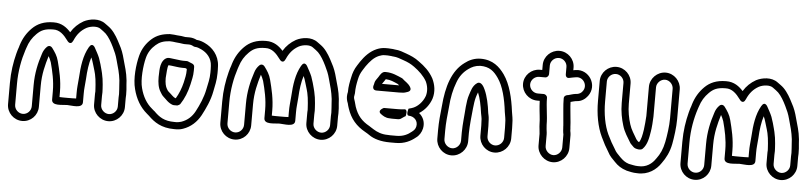

<svg xmlns="http://www.w3.org/2000/svg" viewBox="-47 -956 5693 1346"><g transform="rotate(5 2800.0 -283.0)"><path d="M677 -124C677 -131 677 -139 676 -147L674 -177C672 -204 668 -232 662 -257L656 -281C653 -295 640 -340 632 -361C621 -388 609 -407 598 -428C598 -428 578 -471 554 -429C519 -368 509 -294 504 -209C500 -156 497 -145 497 -102V-64C482 -63 464 -63 438 -63C413 -63 393 -63 380 -64V-100C380 -180 362 -252 346 -314C337 -350 319 -376 299 -403C293 -411 277 -422 261 -406C247 -392 236 -374 230 -352C209 -289 192 -217 192 -131V17C192 49 166 76 134 76C102 76 75 49 75 17V-131C75 -221 91 -303 113 -370L118 -385C132 -430 151 -460 180 -489C208 -517 236 -532 294 -532C341 -534 372 -501 400 -463C400 -463 424 -425 443 -468C462 -512 488 -542 526 -563C557 -579 603 -582 624 -566C639 -555 656 -543 664 -535C686 -513 705 -480 722 -445C736 -416 747 -393 757 -354C771 -304 782 -268 788 -217L790 -187C791 -167 794 -141 794 -121C793 -112 793 -104 793 -97V-33C793 -2 766 25 735 25C704 25 676 -2 676 -33V-97C676 -106 677 -115 677 -124ZM279 -343C286 -331 292 -318 298 -301C314 -241 330 -173 330 -100V-42C330 5 406 -13 438 -13C470 -13 547 5 547 -42V-102C547 -142 550 -148 554 -205C557 -265 564 -317 578 -360C589 -338 598 -298 608 -268L614 -245C619 -224 622 -198 624 -173L626 -143C627 -135 627 -131 627 -125C626 -117 626 -106 626 -97V-33C626 26 676 75 735 75C794 75 843 26 843 -33V-97C843 -103 844 -112 844 -120C844 -143 843 -168 840 -191L838 -221C832 -279 818 -318 805 -366C795 -405 784 -436 766 -468C749 -502 728 -541 699 -570C685 -584 667 -595 654 -605C609 -639 543 -628 502 -607C465 -586 437 -559 415 -523C388 -553 351 -583 294 -582C227 -582 180 -561 144 -525C110 -491 86 -452 70 -401L66 -387C62 -377 57 -360 52 -341C36 -279 25 -210 25 -131V17C25 77 74 126 134 126C194 126 242 77 242 17V-131C242 -215 260 -280 279 -343Z M1094 -395C1054 -362 1063 -296 1060 -266V-263C1060 -226 1065 -189 1083 -161C1089 -152 1095 -139 1107 -129C1123 -116 1142 -89 1176 -78C1179 -77 1182 -77 1184 -77H1208C1218 -80 1225 -85 1228 -89C1255 -129 1275 -179 1287 -232C1293 -263 1302 -290 1302 -330V-356C1302 -380 1275 -381 1259 -390C1255 -392 1251 -393 1247 -393H1221C1201 -393 1175 -399 1148 -401C1136 -402 1130 -404 1121 -404H1120C1109 -404 1101 -400 1094 -395ZM1252 -338V-330C1252 -297 1246 -274 1239 -242C1229 -200 1213 -160 1193 -127H1189C1174 -133 1161 -150 1139 -168C1135 -171 1132 -175 1125 -187C1116 -202 1110 -226 1110 -262C1113 -297 1114 -340 1122 -353C1128 -352 1136 -352 1144 -351C1166 -349 1193 -343 1221 -343H1241C1243 -342 1248 -340 1252 -338ZM1115 -521C1136 -521 1141 -519 1159 -517C1176 -516 1197 -513 1210 -511C1215 -510 1216 -510 1221 -510H1251C1262 -510 1273 -507 1283 -501C1287 -499 1292 -497 1296 -497C1310 -497 1326 -491 1340 -484C1381 -465 1416 -428 1418 -374C1419 -366 1419 -359 1419 -350V-326C1419 -284 1409 -247 1401 -208C1390 -151 1365 -95 1340 -48C1319 -9 1289 19 1246 34C1234 38 1219 41 1199 40C1124 40 1090 15 1051 -24L1049 -25L1033 -39C994 -71 966 -118 951 -177C935 -235 945 -334 959 -389C969 -430 991 -461 1019 -485C1044 -507 1071 -518 1115 -521ZM1114 -571H1112C1059 -567 1020 -553 986 -523C952 -493 924 -452 911 -401C895 -340 883 -237 903 -165C920 -98 952 -42 1001 -1L1016 12C1058 54 1110 90 1199 90C1222 91 1243 89 1262 82C1317 63 1357 25 1384 -24C1410 -73 1439 -133 1451 -198C1458 -234 1469 -276 1469 -326V-350C1469 -360 1469 -368 1468 -378C1464 -454 1415 -505 1362 -530C1347 -537 1329 -545 1303 -547C1288 -555 1269 -560 1251 -560H1222C1204 -564 1183 -566 1163 -567C1150 -568 1138 -571 1114 -571Z M2171 -124C2171 -131 2171 -139 2170 -147L2168 -177C2166 -204 2162 -232 2156 -257L2150 -281C2147 -295 2134 -340 2126 -361C2115 -388 2103 -407 2092 -428C2092 -428 2072 -471 2048 -429C2013 -368 2003 -294 1998 -209C1994 -156 1991 -145 1991 -102V-64C1976 -63 1958 -63 1932 -63C1907 -63 1887 -63 1874 -64V-100C1874 -180 1856 -252 1840 -314C1831 -350 1813 -376 1793 -403C1787 -411 1771 -422 1755 -406C1741 -392 1730 -374 1724 -352C1703 -289 1686 -217 1686 -131V17C1686 49 1660 76 1628 76C1596 76 1569 49 1569 17V-131C1569 -221 1585 -303 1607 -370L1612 -385C1626 -430 1645 -460 1674 -489C1702 -517 1730 -532 1788 -532C1835 -534 1866 -501 1894 -463C1894 -463 1918 -425 1937 -468C1956 -512 1982 -542 2020 -563C2051 -579 2097 -582 2118 -566C2133 -555 2150 -543 2158 -535C2180 -513 2199 -480 2216 -445C2230 -416 2241 -393 2251 -354C2265 -304 2276 -268 2282 -217L2284 -187C2285 -167 2288 -141 2288 -121C2287 -112 2287 -104 2287 -97V-33C2287 -2 2260 25 2229 25C2198 25 2170 -2 2170 -33V-97C2170 -106 2171 -115 2171 -124ZM1773 -343C1780 -331 1786 -318 1792 -301C1808 -241 1824 -173 1824 -100V-42C1824 5 1900 -13 1932 -13C1964 -13 2041 5 2041 -42V-102C2041 -142 2044 -148 2048 -205C2051 -265 2058 -317 2072 -360C2083 -338 2092 -298 2102 -268L2108 -245C2113 -224 2116 -198 2118 -173L2120 -143C2121 -135 2121 -131 2121 -125C2120 -117 2120 -106 2120 -97V-33C2120 26 2170 75 2229 75C2288 75 2337 26 2337 -33V-97C2337 -103 2338 -112 2338 -120C2338 -143 2337 -168 2334 -191L2332 -221C2326 -279 2312 -318 2299 -366C2289 -405 2278 -436 2260 -468C2243 -502 2222 -541 2193 -570C2179 -584 2161 -595 2148 -605C2103 -639 2037 -628 1996 -607C1959 -586 1931 -559 1909 -523C1882 -553 1845 -583 1788 -582C1721 -582 1674 -561 1638 -525C1604 -491 1580 -452 1564 -401L1560 -387C1556 -377 1551 -360 1546 -341C1530 -279 1519 -210 1519 -131V17C1519 77 1568 126 1628 126C1688 126 1736 77 1736 17V-131C1736 -215 1754 -280 1773 -343Z M2644 -438H2638C2616 -438 2601 -408 2596 -400L2580 -377C2572 -365 2570 -354 2568 -343L2565 -333C2564 -326 2562 -303 2590 -303H2748C2756 -303 2764 -303 2771 -304C2788 -304 2799 -310 2807 -312C2809 -313 2840 -321 2821 -350C2804 -376 2783 -384 2766 -401C2764 -403 2761 -405 2758 -406C2729 -418 2691 -438 2644 -438ZM2734 -362C2737 -360 2742 -355 2745 -353H2624L2638 -373C2641 -378 2644 -383 2648 -388C2683 -386 2704 -375 2734 -362ZM2795 -189C2780 -187 2765 -186 2748 -186H2652C2652 -186 2602 -164 2638 -140C2649 -132 2669 -117 2698 -117C2706 -116 2710 -116 2715 -116H2756C2767 -116 2775 -119 2781 -124C2786 -128 2793 -132 2800 -137L2809 -142C2809 -142 2824 -193 2795 -189ZM2694 0C2653 0 2619 -14 2594 -30C2588 -34 2583 -37 2578 -40L2561 -51C2507 -81 2476 -116 2455 -177C2452 -190 2448 -200 2445 -213C2442 -224 2437 -233 2437 -245C2437 -253 2441 -262 2441 -271C2441 -309 2446 -336 2453 -369C2459 -398 2467 -416 2481 -438L2499 -466C2525 -502 2550 -531 2586 -546C2600 -552 2613 -555 2627 -555H2647C2655 -555 2663 -554 2671 -553L2685 -551H2688C2714 -549 2732 -541 2758 -532C2793 -520 2813 -510 2838 -492C2875 -465 2907 -435 2928 -398C2943 -367 2948 -330 2938 -296C2923 -253 2887 -214 2846 -202C2840 -200 2832 -198 2825 -196C2825 -196 2808 -148 2831 -147C2870 -146 2898 -115 2890 -77C2886 -58 2877 -49 2863 -38C2837 -16 2804 1 2757 1H2715C2711 1 2702 0 2694 0ZM2901 -172C2941 -197 2971 -236 2986 -280C3002 -331 2992 -381 2972 -422C2946 -470 2909 -503 2868 -532C2839 -555 2807 -568 2774 -580C2751 -588 2727 -599 2692 -601L2679 -603C2669 -604 2658 -605 2647 -605H2627C2606 -605 2585 -600 2566 -592C2517 -571 2484 -533 2457 -494L2439 -466C2422 -440 2411 -411 2405 -379C2398 -347 2391 -316 2391 -275C2389 -268 2387 -255 2387 -245C2387 -229 2390 -213 2397 -197C2400 -185 2403 -173 2407 -162C2431 -89 2473 -42 2536 -7L2553 3C2557 6 2561 8 2565 11C2601 37 2653 51 2715 51H2757C2817 51 2861 28 2894 1C2916 -14 2932 -39 2938 -67C2947 -110 2931 -148 2901 -172Z M3510 -123V-51C3510 -19 3483 8 3451 8C3420 8 3393 -19 3393 -51V-123C3393 -137 3392 -158 3391 -170C3390 -192 3386 -202 3384 -214C3377 -271 3365 -331 3344 -376C3337 -393 3315 -434 3288 -416C3255 -394 3248 -355 3239 -330C3222 -281 3222 -206 3216 -154C3214 -128 3211 -91 3211 -63V-5C3211 26 3184 54 3153 54C3122 54 3094 26 3094 -5V-63C3094 -120 3100 -172 3106 -230C3111 -302 3123 -357 3143 -409C3159 -453 3184 -485 3218 -509C3240 -525 3264 -537 3300 -539C3366 -539 3398 -509 3428 -466C3467 -411 3488 -324 3499 -232C3504 -200 3509 -183 3509 -152C3509 -141 3510 -131 3510 -123ZM3342 -146C3342 -138 3343 -129 3343 -123V-51C3343 8 3391 58 3451 58C3510 58 3560 9 3560 -51V-123C3560 -132 3560 -142 3559 -153C3559 -188 3553 -212 3549 -238C3537 -332 3515 -427 3468 -494C3433 -543 3385 -589 3299 -589C3254 -589 3216 -571 3188 -549C3102 -487 3067 -373 3056 -234C3050 -178 3044 -123 3044 -63V-5C3044 54 3092 104 3152 104C3212 104 3261 54 3261 -5V-63C3261 -87 3264 -124 3266 -150C3272 -202 3276 -275 3287 -314C3291 -327 3295 -341 3300 -352C3316 -315 3327 -260 3334 -208C3337 -188 3341 -178 3341 -169C3341 -162 3342 -156 3342 -146Z M3918 -137C3918 -128 3921 -117 3922 -110V-19C3922 12 3895 40 3864 40C3833 40 3805 12 3805 -19V-100C3805 -118 3801 -131 3801 -140V-141C3801 -150 3799 -160 3799 -167C3799 -234 3785 -290 3785 -356C3785 -371 3771 -381 3760 -381H3718C3686 -381 3659 -408 3659 -440C3659 -471 3686 -498 3718 -498H3760C3775 -498 3785 -512 3785 -523V-584C3785 -615 3812 -642 3844 -642C3876 -642 3902 -615 3902 -584V-534C3902 -532 3901 -500 3934 -510C3945 -513 3955 -514 3965 -516L3977 -518C4027 -525 4062 -466 4031 -425C4021 -411 4009 -405 3994 -402L3983 -401C3965 -399 3946 -392 3934 -389C3916 -388 3902 -379 3902 -363C3902 -310 3909 -265 3912 -218C3913 -199 3916 -184 3916 -172V-168C3916 -159 3918 -150 3918 -137ZM3755 -100V-19C3755 40 3805 90 3864 90C3923 90 3972 40 3972 -19V-111C3972 -121 3970 -128 3968 -140C3968 -151 3967 -161 3966 -170V-172C3966 -190 3963 -207 3962 -222C3959 -264 3953 -301 3952 -342C3964 -345 3976 -349 3988 -351L3999 -352C4028 -354 4054 -372 4071 -395C4130 -474 4062 -582 3969 -568L3957 -566C3956 -566 3955 -565 3952 -565V-584C3952 -643 3903 -692 3844 -692C3785 -692 3735 -643 3735 -584V-548H3718C3659 -548 3609 -500 3609 -440C3609 -381 3658 -331 3718 -331H3736C3737 -318 3737 -305 3738 -295C3741 -251 3749 -205 3749 -167C3749 -150 3755 -112 3755 -100Z M4193 -507C4193 -538 4220 -565 4252 -565C4284 -565 4310 -538 4310 -507V-366C4310 -307 4321 -253 4335 -208C4348 -163 4374 -127 4392 -96C4398 -85 4405 -81 4416 -69C4422 -62 4432 -56 4444 -54L4454 -52H4459H4466C4473 -52 4480 -55 4484 -59C4517 -92 4524 -142 4531 -185C4535 -205 4540 -268 4540 -290V-496C4540 -527 4568 -555 4599 -555C4630 -555 4657 -527 4657 -496V-287C4657 -235 4647 -165 4638 -120C4628 -70 4611 -33 4586 0L4585 1C4561 38 4521 69 4463 65H4461C4440 65 4420 59 4397 55C4369 46 4356 35 4334 14C4312 -9 4301 -18 4290 -40C4281 -56 4270 -74 4263 -85L4236 -138C4208 -198 4193 -279 4193 -366ZM4143 -507V-366C4143 -273 4159 -185 4192 -116L4219 -62C4227 -47 4238 -29 4246 -16C4261 14 4279 29 4298 49C4321 74 4348 92 4384 103C4385 103 4386 104 4387 104C4407 108 4429 115 4460 115C4539 120 4595 76 4626 29C4654 -9 4677 -53 4688 -110C4697 -158 4707 -229 4707 -287V-496C4707 -555 4658 -605 4599 -605C4540 -605 4490 -555 4490 -496V-290C4490 -275 4483 -205 4481 -193C4475 -154 4469 -123 4455 -103C4447 -105 4440 -116 4435 -121C4415 -156 4394 -186 4383 -222C4370 -263 4360 -313 4360 -366V-507C4360 -566 4311 -615 4252 -615C4193 -615 4143 -566 4143 -507Z M5409 -124C5409 -131 5409 -139 5408 -147L5406 -177C5404 -204 5400 -232 5394 -257L5388 -281C5385 -295 5372 -340 5364 -361C5353 -388 5341 -407 5330 -428C5330 -428 5310 -471 5286 -429C5251 -368 5241 -294 5236 -209C5232 -156 5229 -145 5229 -102V-64C5214 -63 5196 -63 5170 -63C5145 -63 5125 -63 5112 -64V-100C5112 -180 5094 -252 5078 -314C5069 -350 5051 -376 5031 -403C5025 -411 5009 -422 4993 -406C4979 -392 4968 -374 4962 -352C4941 -289 4924 -217 4924 -131V17C4924 49 4898 76 4866 76C4834 76 4807 49 4807 17V-131C4807 -221 4823 -303 4845 -370L4850 -385C4864 -430 4883 -460 4912 -489C4940 -517 4968 -532 5026 -532C5073 -534 5104 -501 5132 -463C5132 -463 5156 -425 5175 -468C5194 -512 5220 -542 5258 -563C5289 -579 5335 -582 5356 -566C5371 -555 5388 -543 5396 -535C5418 -513 5437 -480 5454 -445C5468 -416 5479 -393 5489 -354C5503 -304 5514 -268 5520 -217L5522 -187C5523 -167 5526 -141 5526 -121C5525 -112 5525 -104 5525 -97V-33C5525 -2 5498 25 5467 25C5436 25 5408 -2 5408 -33V-97C5408 -106 5409 -115 5409 -124ZM5011 -343C5018 -331 5024 -318 5030 -301C5046 -241 5062 -173 5062 -100V-42C5062 5 5138 -13 5170 -13C5202 -13 5279 5 5279 -42V-102C5279 -142 5282 -148 5286 -205C5289 -265 5296 -317 5310 -360C5321 -338 5330 -298 5340 -268L5346 -245C5351 -224 5354 -198 5356 -173L5358 -143C5359 -135 5359 -131 5359 -125C5358 -117 5358 -106 5358 -97V-33C5358 26 5408 75 5467 75C5526 75 5575 26 5575 -33V-97C5575 -103 5576 -112 5576 -120C5576 -143 5575 -168 5572 -191L5570 -221C5564 -279 5550 -318 5537 -366C5527 -405 5516 -436 5498 -468C5481 -502 5460 -541 5431 -570C5417 -584 5399 -595 5386 -605C5341 -639 5275 -628 5234 -607C5197 -586 5169 -559 5147 -523C5120 -553 5083 -583 5026 -582C4959 -582 4912 -561 4876 -525C4842 -491 4818 -452 4802 -401L4798 -387C4794 -377 4789 -360 4784 -341C4768 -279 4757 -210 4757 -131V17C4757 77 4806 126 4866 126C4926 126 4974 77 4974 17V-131C4974 -215 4992 -280 5011 -343Z"/></g></svg>

Font: Blanket
Style: BlkOutline
Weight: 900
Foundry: Cannot Into Space Fonts
Version: Version 0.9